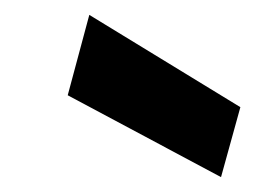

<svg xmlns="http://www.w3.org/2000/svg" viewBox="-20 -779 343 258"><path d="M277 -541 71 -651 100 -759 303 -635Z"/></svg>

Font: DM Sans 17pt ExtraBold
Style: Italic
Weight: 800
Italic angle: -10°
Version: Version 4.004;gftools[0.9.30]